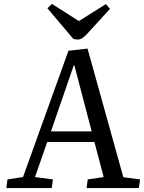

<svg xmlns="http://www.w3.org/2000/svg" viewBox="-20 -956 732 976"><path d="M425 -709 607 -55 692 -44 686 0H420L426 -44L507 -56L460 -234H220L158 -56L249 -44L243 0H12L18 -44L97 -56L328 -698ZM239 -288H446L358 -624H355ZM221 -914 244 -936 381 -849 518 -935 539 -911 424 -785Q409 -769 398 -762Q387 -755 376 -755Q367 -755 362 -756Q357 -757 352 -759Z"/></svg>

Font: Literata 18pt
Style: Italic
Weight: 400
Italic angle: -2°
Designer: Latin by Veronika Burian and Jose Scaglione. Greek by Irene Vlachou. Cyrillic by Vera Evstafieva
Foundry: TypeTogether
Version: Version 3.103;gftools[0.9.29]